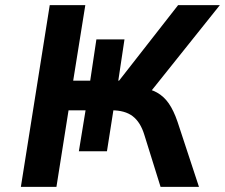

<svg xmlns="http://www.w3.org/2000/svg" viewBox="-20 -725 873 745"><path d="M61 0 173 -705H311L264 -412H330L354 -572H463L439 -412H442L671 -705H833L554 -356L524 -385Q562 -381 589 -366Q616 -351 635 -323.5Q654 -296 669 -252L752 0H603L540 -202Q525 -251 495 -274Q465 -297 413 -297H390L422 -310L395 -138H286L312 -297H246L199 0Z"/></svg>

Font: Nunito Sans 6pt
Style: Bold Italic
Weight: 700
Italic angle: -9°
Version: Version 3.101;gftools[0.9.27]